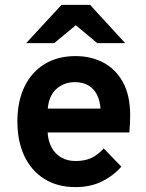

<svg xmlns="http://www.w3.org/2000/svg" viewBox="-20 -752 597 784"><path d="M288.5 12Q215 12 161.8 -21Q108.5 -54 79.8 -114.2Q51 -174.5 51 -256Q51 -338.5 80.2 -398.5Q109.5 -458.5 162.8 -490.8Q216 -523 288.5 -523Q350.5 -523 401 -497Q451.5 -471 481.5 -417.2Q511.5 -363.5 511.5 -280.5Q511.5 -267.5 510.8 -248.8Q510 -230 508 -211H174.5Q176.5 -176 190.8 -149.8Q205 -123.5 230 -109Q255 -94.5 289 -94.5Q325.5 -94.5 352.5 -106.8Q379.5 -119 403.5 -146L475.5 -71.5Q442.5 -34 396 -11Q349.5 12 288.5 12ZM175 -308.5H390.5Q388 -342 375.5 -366.2Q363 -390.5 340.5 -403.5Q318 -416.5 286 -416.5Q242 -416.5 211 -389.5Q180 -362.5 175 -308.5ZM87 -576 231 -732H348L491 -576H377L289.5 -649L201.5 -576Z"/></svg>

Font: Undotted
Style: Bold
Weight: 700
Designer: Delve Withrington, Dave Bailey, Thomas Jockin
Foundry: Delve Fonts LLC
Version: Version 4.000